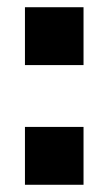

<svg xmlns="http://www.w3.org/2000/svg" viewBox="-20 -511 300 531"><path d="M49 -331V-491H211V-331ZM49 0V-160H211V0Z"/></svg>

Font: Nunito Sans 12pt ExtraLight ExtraBold
Style: Regular
Weight: 800
Version: Version 3.101;gftools[0.9.27]